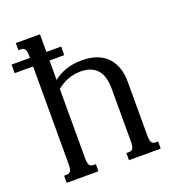

<svg xmlns="http://www.w3.org/2000/svg" viewBox="-131 -820 846 924"><g transform="rotate(-20 291.5 -358.0)"><path d="M92.8 -630.9Q92.8 -646 91.3 -655.3Q89.8 -664.6 86.4 -669.9Q83 -675.3 78.1 -677.2Q73.2 -679.2 66.9 -679.2H53.2V-715.8H176.8V-625.5H252.4V-581.5H176.8V-481.9Q190.4 -492.7 205.8 -501.2Q221.2 -509.8 239 -516.1Q256.8 -522.5 277.6 -525.9Q298.3 -529.3 323.2 -529.3Q365.2 -529.3 397.5 -517.6Q429.7 -505.9 451.4 -483.4Q473.1 -460.9 484.4 -429Q495.6 -397 495.6 -356V-85Q495.6 -69.8 497.1 -60.5Q498.5 -51.3 502 -45.9Q505.4 -40.5 510 -38.6Q514.6 -36.6 521.5 -36.6H534.7V0H372.1V-36.6H385.7Q392.1 -36.6 397 -38.6Q401.9 -40.5 405.3 -45.9Q408.7 -51.3 410.2 -60.5Q411.6 -69.8 411.6 -85V-353Q411.6 -382.3 405.3 -406Q398.9 -429.7 385.3 -446.3Q371.6 -462.9 350.1 -471.9Q328.6 -481 298.8 -481Q231.9 -481 176.8 -436V-85Q176.8 -69.8 178.2 -60.5Q179.7 -51.3 183.1 -45.9Q186.5 -40.5 191.2 -38.6Q195.8 -36.6 202.6 -36.6H215.8V0H53.2V-36.6H66.9Q73.2 -36.6 78.1 -38.6Q83 -40.5 86.4 -45.9Q89.8 -51.3 91.3 -60.5Q92.8 -69.8 92.8 -85V-581.5H-1.5V-625.5H92.8Z"/></g></svg>

Font: Arian Grqi
Style: Regular
Weight: 400
Designer: Ruben Hakobyan (Tarumian)
Foundry: Ruben Hakobyan (Tarumian)
Version: Version 1.003